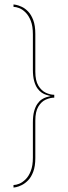

<svg xmlns="http://www.w3.org/2000/svg" viewBox="-20 -714 308 867"><path d="M41 133Q43 133 53.2 131Q63.5 129 78.2 121.8Q93 114.5 107 100.2Q121 86 130.2 61.2Q139.5 36.5 139.5 -0.5V-169.5Q139.5 -210 153.2 -232.8Q167 -255.5 186.8 -264.2Q206.5 -273 225 -273V-286Q206.5 -286 186.8 -295.2Q167 -304.5 153.2 -327.2Q139.5 -350 139.5 -390.5V-560.5Q139.5 -598.5 130.2 -623Q121 -647.5 107 -662Q93 -676.5 78.2 -683.2Q63.5 -690 53.2 -692Q43 -694 41 -694V-683Q52 -683 66.5 -677.5Q81 -672 95.2 -658Q109.5 -644 119 -620Q128.5 -596 128.5 -558.5V-399.5Q128.5 -369 134.2 -348.2Q140 -327.5 149 -315Q158 -302.5 168.5 -295.5Q179 -288.5 189.8 -285.5Q200.5 -282.5 208.5 -280Q200.5 -278.5 189.8 -275.2Q179 -272 168.5 -265Q158 -258 149 -245.2Q140 -232.5 134.2 -212Q128.5 -191.5 128.5 -160.5V-2.5Q128.5 34 119 58.2Q109.5 82.5 95.2 96.2Q81 110 66.5 115.8Q52 121.5 41 121.5Z"/></svg>

Font: Anybody SemiExpanded Thin
Style: Regular
Weight: 250
Width: 6
Version: Version 1.113;gftools[0.9.25]